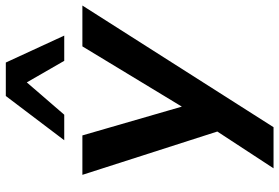

<svg xmlns="http://www.w3.org/2000/svg" viewBox="-174 -630 984 677"><g transform="rotate(-90 318.5 -292.0)"><path d="M63 180 205 -37V20L40 -494H179L287 -121H267L493 -494H637L208 180ZM162 -558 318 -764H436L531 -558H442L366 -690L252 -558Z"/></g></svg>

Font: Nunito Sans 10pt SemiExpanded
Style: Bold Italic
Weight: 700
Width: 6
Italic angle: -9°
Designer: Vernon Adams
Foundry: Vernon Adams
Version: Version 3.101;gftools[0.9.27]